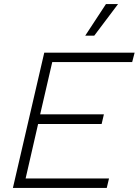

<svg xmlns="http://www.w3.org/2000/svg" viewBox="-20 -917 677 937"><path d="M43 0 196 -660H637L625 -614H235L176 -359H487L476 -312H166L105 -46H512L501 0ZM497 -897H556L440 -743H396Z"/></svg>

Font: Work Sans Light
Style: Italic
Weight: 300
Italic angle: -13°
Designer: Wei Huang
Foundry: Wei Huang
Version: Version 2.010; ttfautohint (v1.8.3)